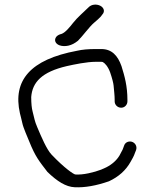

<svg xmlns="http://www.w3.org/2000/svg" viewBox="-20 -817 657 828"><path d="M315.8 -641 316.4 -641.5 316.9 -642C337 -661.9 365.9 -702.3 385.1 -718.4C398.7 -729.8 408.4 -738.6 414.7 -745.6L415 -746L421.6 -754.8C434.2 -768.3 427.2 -784.9 412 -792.4C397.9 -799.4 375.2 -800.1 360.9 -784.5C339.2 -763.1 314.5 -742.8 295.6 -718.8C279.7 -698.6 261.1 -675.9 244.6 -670.5C238.2 -669.4 227.3 -664.6 222.4 -658C212.1 -643.9 219 -628.4 235.8 -621.9C247.3 -617.5 261.2 -617.2 274.7 -620.1C289.7 -623.4 303.1 -630.8 315.8 -641ZM529.5 -380V-386C529.5 -445.6 517.5 -488.4 503.9 -531.9C487.8 -577.4 462.1 -605.5 416.8 -605.5H393.9C360.8 -605.5 334.5 -603.3 312.4 -598.1C110.1 -560.5 34.3 -469.7 65.9 -328.7C67.2 -322.6 68.8 -316.4 70.6 -310.1C72.8 -302.1 74.7 -294.1 76.3 -286C80.3 -266.1 99.5 -223.4 105.5 -208.4C132.7 -140.3 149.2 -121.9 184.6 -75.5C226.3 -35.3 264 -11 302.4 -9.5C346 -7.4 395.4 -16.3 449.8 -35.2C491.2 -54.4 522.7 -82.4 543 -118.9L553 -136.9C556.8 -143.9 559.3 -149.7 562.8 -159.7L566.8 -169.7L566.9 -170C572.7 -187.6 561.4 -201.7 548.8 -205.6C537.1 -209.2 520.5 -205 515.2 -189.1L511.2 -178.1C509.4 -172.7 507.3 -168.2 504.4 -163.6L504 -162.9L503.6 -162.1C484.1 -118.1 444.3 -87.3 361.7 -69.7C340.2 -65.2 321.7 -63.6 306 -64.5L305.4 -64.5H304.9C297.4 -65.5 258.6 -91.2 202.4 -150.2C181.3 -172.4 158.5 -226.2 141.1 -267.4C127.9 -298.7 130.5 -298.9 120.7 -335.7C116.7 -350.6 114.7 -370 114.6 -398.5C119.5 -462.1 159.9 -506.8 268.4 -532C298.8 -538.7 353.4 -550.5 393.9 -550.5H416.8C418.8 -550.5 420.1 -550.4 422.8 -549.7C432 -545.1 445.4 -530.9 454.9 -505.1C464.1 -478.1 469 -458.4 469.9 -447.9C472 -424 474.5 -405.2 474.5 -386V-380C474.5 -364.4 487.6 -352.5 502.5 -352.5C518.3 -352.5 529.5 -365.6 529.5 -380Z"/></svg>

Font: MewTooHand
Style: BdWide
Weight: 400
Designer: Mew Too, Robert Jablonski
Version: Version 0.77